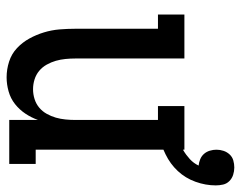

<svg xmlns="http://www.w3.org/2000/svg" viewBox="-94 -627 729 581"><g transform="rotate(90 270.5 -336.5)"><path d="M214 8Q190 8 166.5 0.5Q143 -7 125.5 -23.5Q108 -40 96.5 -61Q85 -82 78 -105Q71 -128 69 -152Q67 -176 67 -200V-450H24V-530H157V-200Q157 -185 158.5 -170Q160 -155 164 -141Q168 -127 175.5 -113.5Q183 -100 194.5 -90.5Q206 -81 220.5 -76.5Q235 -72 250 -72Q265 -72 279.5 -76.5Q294 -81 305.5 -90.5Q317 -100 324.5 -113.5Q332 -127 336 -141Q340 -155 341.5 -170Q343 -185 343 -200V-450H301V-530H433V-80H476V0H343V-87Q336 -67 324 -49Q312 -31 295 -17.5Q278 -4 256.5 2Q235 8 214 8ZM388 -450 372 -503Q389 -506 404.5 -512Q420 -518 434.5 -526.5Q449 -535 461.5 -546.5Q474 -558 481 -573Q471 -574 461.5 -578Q452 -582 445.5 -589.5Q439 -597 436 -607Q433 -617 433 -627Q433 -638 436.5 -648.5Q440 -659 447.5 -667Q455 -675 465.5 -678Q476 -681 487 -681Q498 -681 509 -677.5Q520 -674 528 -666Q536 -658 538.5 -647Q541 -636 541 -625Q541 -594 530 -563.5Q519 -533 497.5 -510Q476 -487 447 -473Q418 -459 388 -450Z"/></g></svg>

Font: Iosevka Slab Medium
Style: Regular
Weight: 500
Monospace: yes
Designer: Belleve Invis
Foundry: Belleve Invis
Version: Version 11.1.1; ttfautohint (v1.8.3)